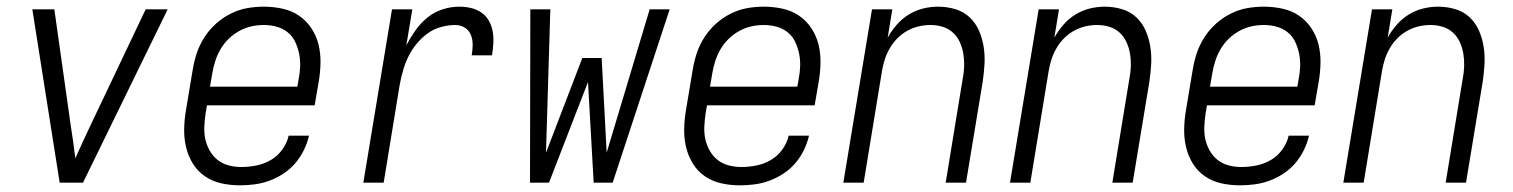

<svg xmlns="http://www.w3.org/2000/svg" viewBox="-20 -548 4540 576"><path d="M159 0 77 -520H143L192 -173Q196 -148 199.5 -123Q203 -98 206 -73Q217 -98 228.5 -123Q240 -148 252 -173L417 -520H483L229 0Z M700 8Q671 8 644 2Q617 -4 595 -19Q573 -34 559 -56.5Q545 -79 538.5 -105.5Q532 -132 532.5 -160.5Q533 -189 538 -218L558 -338Q562 -363 570 -387.5Q578 -412 592.5 -435Q607 -458 627.5 -476.5Q648 -495 672 -507Q696 -519 721 -523.5Q746 -528 771 -528Q800 -528 827.5 -522Q855 -516 877 -501Q899 -486 914 -463.5Q929 -441 935.5 -414.5Q942 -388 941.5 -359.5Q941 -331 936 -302L924 -232H601L597 -209Q594 -189 593 -169Q592 -149 596 -130.5Q600 -112 609.5 -95.5Q619 -79 633 -68Q647 -57 665.5 -52Q684 -47 704 -47Q726 -47 749 -51.5Q772 -56 792.5 -68Q813 -80 827 -99.5Q841 -119 846 -141H907Q902 -119 891.5 -97.5Q881 -76 865.5 -58Q850 -40 830 -27Q810 -14 788.5 -6Q767 2 744.5 5Q722 8 700 8ZM872 -288 876 -311Q880 -331 880.5 -350.5Q881 -370 877 -388.5Q873 -407 865 -423.5Q857 -440 842.5 -451.5Q828 -463 809.5 -468Q791 -473 771 -473Q753 -473 734.5 -469Q716 -465 698.5 -455.5Q681 -446 666.5 -432Q652 -418 642 -401Q632 -384 626 -365.5Q620 -347 617 -329L610 -288Z M1070 0 1156 -520H1217L1199 -412Q1211 -435 1226.5 -457Q1242 -479 1262.5 -495.5Q1283 -512 1308 -520Q1333 -528 1357 -528Q1376 -528 1393 -524Q1410 -520 1424 -510.5Q1438 -501 1446.5 -486Q1455 -471 1458 -454Q1461 -437 1460 -419Q1459 -401 1456 -382H1395Q1398 -398 1398 -414Q1398 -430 1392.5 -443.5Q1387 -457 1374.5 -465Q1362 -473 1346 -473Q1325 -473 1303 -467Q1281 -461 1262.5 -447.5Q1244 -434 1229 -415.5Q1214 -397 1204.5 -377Q1195 -357 1189 -336Q1183 -315 1179 -293L1131 0Z M1570 0 1571 -520H1631L1618 -90L1727 -374H1785L1800 -90L1929 -520H1989L1818 0H1761L1744 -302L1627 0Z M2200 8Q2171 8 2144 2Q2117 -4 2095 -19Q2073 -34 2059 -56.5Q2045 -79 2038.5 -105.5Q2032 -132 2032.5 -160.5Q2033 -189 2038 -218L2058 -338Q2062 -363 2070 -387.5Q2078 -412 2092.5 -435Q2107 -458 2127.5 -476.5Q2148 -495 2172 -507Q2196 -519 2221 -523.5Q2246 -528 2271 -528Q2300 -528 2327.5 -522Q2355 -516 2377 -501Q2399 -486 2414 -463.5Q2429 -441 2435.5 -414.5Q2442 -388 2441.5 -359.5Q2441 -331 2436 -302L2424 -232H2101L2097 -209Q2094 -189 2093 -169Q2092 -149 2096 -130.5Q2100 -112 2109.5 -95.5Q2119 -79 2133 -68Q2147 -57 2165.5 -52Q2184 -47 2204 -47Q2226 -47 2249 -51.5Q2272 -56 2292.5 -68Q2313 -80 2327 -99.5Q2341 -119 2346 -141H2407Q2402 -119 2391.5 -97.5Q2381 -76 2365.5 -58Q2350 -40 2330 -27Q2310 -14 2288.5 -6Q2267 2 2244.5 5Q2222 8 2200 8ZM2372 -288 2376 -311Q2380 -331 2380.5 -350.5Q2381 -370 2377 -388.5Q2373 -407 2365 -423.5Q2357 -440 2342.5 -451.5Q2328 -463 2309.5 -468Q2291 -473 2271 -473Q2253 -473 2234.5 -469Q2216 -465 2198.5 -455.5Q2181 -446 2166.5 -432Q2152 -418 2142 -401Q2132 -384 2126 -365.5Q2120 -347 2117 -329L2110 -288Z M2510 0 2596 -520H2657L2643 -435Q2654 -455 2670 -473.5Q2686 -492 2706.5 -504.5Q2727 -517 2749.5 -522.5Q2772 -528 2794 -528Q2821 -528 2846 -520.5Q2871 -513 2889 -496Q2907 -479 2917 -456Q2927 -433 2931 -407.5Q2935 -382 2933.5 -355.5Q2932 -329 2928 -302L2878 0H2817L2868 -311Q2872 -331 2872.5 -350Q2873 -369 2870 -387Q2867 -405 2859.5 -421.5Q2852 -438 2839 -450Q2826 -462 2808.5 -467.5Q2791 -473 2771 -473Q2754 -473 2736.5 -469Q2719 -465 2702.5 -456Q2686 -447 2672.5 -433.5Q2659 -420 2649.5 -403.5Q2640 -387 2634.5 -370Q2629 -353 2626 -335L2571 0Z M3010 0 3096 -520H3157L3143 -435Q3154 -455 3170 -473.5Q3186 -492 3206.5 -504.5Q3227 -517 3249.5 -522.5Q3272 -528 3294 -528Q3321 -528 3346 -520.5Q3371 -513 3389 -496Q3407 -479 3417 -456Q3427 -433 3431 -407.5Q3435 -382 3433.5 -355.5Q3432 -329 3428 -302L3378 0H3317L3368 -311Q3372 -331 3372.5 -350Q3373 -369 3370 -387Q3367 -405 3359.5 -421.5Q3352 -438 3339 -450Q3326 -462 3308.5 -467.5Q3291 -473 3271 -473Q3254 -473 3236.5 -469Q3219 -465 3202.5 -456Q3186 -447 3172.5 -433.5Q3159 -420 3149.5 -403.5Q3140 -387 3134.5 -370Q3129 -353 3126 -335L3071 0Z M3700 8Q3671 8 3644 2Q3617 -4 3595 -19Q3573 -34 3559 -56.5Q3545 -79 3538.5 -105.5Q3532 -132 3532.5 -160.5Q3533 -189 3538 -218L3558 -338Q3562 -363 3570 -387.5Q3578 -412 3592.5 -435Q3607 -458 3627.5 -476.5Q3648 -495 3672 -507Q3696 -519 3721 -523.5Q3746 -528 3771 -528Q3800 -528 3827.5 -522Q3855 -516 3877 -501Q3899 -486 3914 -463.5Q3929 -441 3935.5 -414.5Q3942 -388 3941.5 -359.5Q3941 -331 3936 -302L3924 -232H3601L3597 -209Q3594 -189 3593 -169Q3592 -149 3596 -130.5Q3600 -112 3609.5 -95.5Q3619 -79 3633 -68Q3647 -57 3665.5 -52Q3684 -47 3704 -47Q3726 -47 3749 -51.5Q3772 -56 3792.5 -68Q3813 -80 3827 -99.5Q3841 -119 3846 -141H3907Q3902 -119 3891.5 -97.5Q3881 -76 3865.5 -58Q3850 -40 3830 -27Q3810 -14 3788.5 -6Q3767 2 3744.5 5Q3722 8 3700 8ZM3872 -288 3876 -311Q3880 -331 3880.5 -350.5Q3881 -370 3877 -388.5Q3873 -407 3865 -423.5Q3857 -440 3842.5 -451.5Q3828 -463 3809.5 -468Q3791 -473 3771 -473Q3753 -473 3734.5 -469Q3716 -465 3698.5 -455.5Q3681 -446 3666.5 -432Q3652 -418 3642 -401Q3632 -384 3626 -365.5Q3620 -347 3617 -329L3610 -288Z M4010 0 4096 -520H4157L4143 -435Q4154 -455 4170 -473.5Q4186 -492 4206.5 -504.5Q4227 -517 4249.5 -522.5Q4272 -528 4294 -528Q4321 -528 4346 -520.5Q4371 -513 4389 -496Q4407 -479 4417 -456Q4427 -433 4431 -407.5Q4435 -382 4433.5 -355.5Q4432 -329 4428 -302L4378 0H4317L4368 -311Q4372 -331 4372.5 -350Q4373 -369 4370 -387Q4367 -405 4359.5 -421.5Q4352 -438 4339 -450Q4326 -462 4308.5 -467.5Q4291 -473 4271 -473Q4254 -473 4236.5 -469Q4219 -465 4202.5 -456Q4186 -447 4172.5 -433.5Q4159 -420 4149.5 -403.5Q4140 -387 4134.5 -370Q4129 -353 4126 -335L4071 0Z"/></svg>

Font: Iosevka Light Oblique
Style: Regular
Weight: 300
Italic angle: -9°
Monospace: yes
Designer: Belleve Invis
Foundry: Belleve Invis
Version: Version 32.5.0; ttfautohint (v1.8.4)